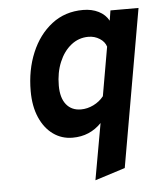

<svg xmlns="http://www.w3.org/2000/svg" viewBox="-52 -568 670 813"><g transform="rotate(-5 283.0 -161.5)"><path d="M320.7 200 363.5 -39.6Q338.7 -13.9 308.2 -1Q277.7 12 240.7 12Q194.1 12 158 -14.1Q121.9 -40.1 101.2 -87.7Q80.5 -135.3 80.5 -199.7Q80.5 -289.5 111.2 -362.7Q141.8 -435.9 197.9 -479.4Q254 -523 331.1 -523Q368.4 -523 397 -508.6Q425.6 -494.3 439.9 -467.8L446.7 -511H566.1L448.9 159.2ZM286.3 -104.2Q313.3 -104.2 339.4 -116.9Q365.5 -129.6 383.1 -151.8L419.3 -359.4Q412.8 -380.7 391.4 -394.2Q369.9 -407.8 343.7 -407.8Q302.5 -407.8 270.2 -382.1Q238 -356.5 219.6 -312.4Q201.1 -268.2 201.1 -212.7Q201.1 -160.3 223.8 -132.2Q246.4 -104.2 286.3 -104.2Z"/></g></svg>

Font: Overpass
Style: Italic
Weight: 400
Italic angle: -10°
Designer: Delve Withrington, Dave Bailey, Thomas Jockin
Foundry: Delve Fonts LLC
Version: Version 4.000